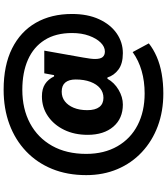

<svg xmlns="http://www.w3.org/2000/svg" viewBox="49 -805 920 1058"><g transform="rotate(-90 509.0 -276.0)"><path d="M523 164Q425 164 343 133.5Q261 103 200 46Q139 -11 106 -89Q73 -167 73 -261Q73 -365 107 -448.5Q141 -532 204 -592Q267 -652 353 -684Q439 -716 544 -716Q678 -716 771 -669.5Q864 -623 912.5 -538.5Q961 -454 961 -339Q961 -253 932 -190Q903 -127 854 -93Q805 -59 745 -59Q687 -59 654.5 -83.5Q622 -108 611 -144H604Q583 -106 543 -82.5Q503 -59 462 -59Q385 -59 340 -111.5Q295 -164 295 -253Q295 -326 322.5 -382.5Q350 -439 398 -472Q446 -505 507 -505Q548 -505 574.5 -488Q601 -471 617 -438H624L634 -492H759L721 -278Q717 -255 715 -239.5Q713 -224 713 -212Q713 -183 723.5 -170.5Q734 -158 754 -158Q780 -158 803 -181Q826 -204 841 -245Q856 -286 856 -339Q856 -429 817.5 -490Q779 -551 709 -582Q639 -613 543 -613Q438 -613 358.5 -570.5Q279 -528 234.5 -449Q190 -370 190 -261Q190 -162 232 -89Q274 -16 349 22.5Q424 61 523 61Q590 61 647.5 44.5Q705 28 751 -5L799 84Q768 109 725.5 127.5Q683 146 631.5 155Q580 164 523 164ZM499 -166Q529 -166 551.5 -184.5Q574 -203 587 -237.5Q600 -272 600 -319Q600 -356 583.5 -376Q567 -396 533 -396Q502 -396 479.5 -378.5Q457 -361 444 -329.5Q431 -298 431 -255Q431 -211 448.5 -188.5Q466 -166 499 -166Z"/></g></svg>

Font: Nunito Sans 6pt Black
Style: Italic
Weight: 900
Italic angle: -9°
Version: Version 3.101;gftools[0.9.27]